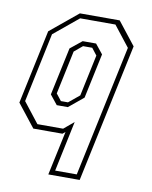

<svg xmlns="http://www.w3.org/2000/svg" viewBox="-83 -602 675 853"><g transform="rotate(10 255.0 -175.5)"><path d="M335.5 189H194L236.5 -10L224.5 0H93L12 -103L83 -437L208 -540H387.5L468.5 -437ZM318.5 167 444.5 -426 372 -518.5H213L102 -427L36 -114L107.5 -22.5H223.5L269 -60.5L221 167ZM227.5 -120.5H177.5L143.5 -163L189.5 -378.5L241.5 -420.5H302L336.5 -377.5L293.5 -175ZM224.5 -141.5 273 -181.5 312.5 -368 288.5 -399H247L210 -368L168.5 -172L192.5 -141.5Z"/></g></svg>

Font: Tourney Condensed ExtraLight
Style: Italic
Weight: 200
Width: 3
Italic angle: -12°
Designer: Tyler Finck
Foundry: Etcetera Type Co
Version: Version 1.010; ttfautohint (v1.8.3)